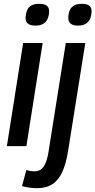

<svg xmlns="http://www.w3.org/2000/svg" viewBox="-20 -764 499 1004"><path d="M16 0 101 -539H203L118 0ZM185 -744Q212 -744 224.5 -734.5Q237 -725 237 -704Q236 -680 228 -663.5Q220 -647 204.5 -638.5Q189 -630 165 -630Q140 -630 126.5 -640Q113 -650 114 -671Q115 -695 122 -711Q129 -727 144.5 -735.5Q160 -744 185 -744ZM408 -744Q434 -744 446.5 -734.5Q459 -725 459 -704Q458 -680 450 -663.5Q442 -647 426.5 -638.5Q411 -630 388 -630Q363 -630 350 -640Q337 -650 337 -671Q338 -695 345 -711Q352 -727 367.5 -735.5Q383 -744 408 -744ZM426 -539 336 26Q326 89 307 132.5Q288 176 255.5 198Q223 220 173 220Q158 220 136.5 217.5Q115 215 95 209L118 125Q130 129 140.5 130.5Q151 132 159 132Q193 132 210 104.5Q227 77 234 28L324 -539Z"/></svg>

Font: Georama ExtraCondensed Thin Medium
Style: Italic
Weight: 500
Italic angle: -9°
Version: Version 1.001